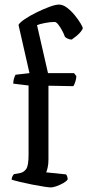

<svg xmlns="http://www.w3.org/2000/svg" viewBox="-20 -820 382 840"><path d="M202 0Q195 0 172 -3.5Q149 -7 121 -12.5Q93 -18 68 -24Q43 -30 31 -34Q31 -42 34.5 -48.5Q38 -55 41 -58L68 -63Q84 -66 94.5 -80.5Q105 -95 105 -143V-446L38 -454Q38 -467 41.5 -477.5Q45 -488 48 -493L109 -500L61 -711Q66 -721 88 -736Q110 -751 139.5 -765.5Q169 -780 196 -790Q223 -800 238 -800Q255 -800 273 -786.5Q291 -773 306.5 -754Q322 -735 332 -718.5Q342 -702 342 -697Q342 -692 334 -682Q326 -672 314.5 -662.5Q303 -653 294 -647Q284 -647 276 -651Q268 -655 264 -659Q260 -671 252 -686Q244 -701 235 -712.5Q226 -724 219 -724Q200 -724 177 -719.5Q154 -715 142 -710L190 -500H304L314 -487Q314 -477 310 -464Q306 -451 301 -443L192 -445V-123Q192 -102 188.5 -87Q185 -72 182 -66L269 -57Q271 -55 273.5 -49Q276 -43 276 -35Q271 -27 257 -19Q243 -11 227.5 -5.5Q212 0 202 0Z"/></svg>

Font: Texturina 72pt Medium
Style: Regular
Weight: 500
Designer: Guillermo Torres Carreño
Foundry: Omnibus-Type
Version: Version 1.002; ttfautohint (v1.8.3)